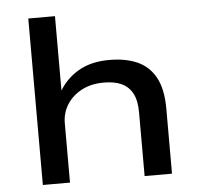

<svg xmlns="http://www.w3.org/2000/svg" viewBox="-51 -758 842 810"><g transform="rotate(-5 370.0 -352.5)"><path d="M98 0V-705H211V-385H208Q238 -438 291.5 -469.5Q345 -501 423 -501Q492 -501 541.5 -479Q591 -457 618 -407.5Q645 -358 645 -275V0H529V-270Q529 -320 513 -350Q497 -380 467 -394Q437 -408 392 -408Q338 -408 298 -387Q258 -366 235.5 -330.5Q213 -295 213 -251V0Z"/></g></svg>

Font: Nunito Sans 10pt Expanded SemiBold
Style: Regular
Weight: 600
Width: 7
Designer: Vernon Adams
Foundry: Vernon Adams
Version: Version 3.101;gftools[0.9.27]